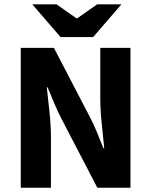

<svg xmlns="http://www.w3.org/2000/svg" viewBox="-20 -875 705 895"><path d="M76.8 0V-651.8H231.3L398.2 -331Q415.6 -298 431.3 -260.2Q446.9 -222.5 461.9 -184.1H465.9Q460.8 -237.1 454.1 -300.2Q447.4 -363.3 447.4 -420.6V-651.8H588.1V0H433.7L266.8 -320.8Q249.9 -353.8 233.5 -391.8Q217.2 -429.8 202.2 -467.7H198.2Q204.2 -414.4 210.8 -351.9Q217.5 -289.4 217.5 -231.1V0ZM262.3 -702.1 130.6 -854.7H243.7L336.2 -789.8H340.2L432.8 -854.7H545.9L414.2 -702.1Z"/></svg>

Font: SourceSans3VF
Style: Regular
Weight: 200
Designer: Paul D. Hunt
Foundry: Adobe
Version: Version 3.052;hotconv 1.1.0;makeotfexe 2.6.0